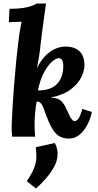

<svg xmlns="http://www.w3.org/2000/svg" viewBox="-20 -775 558 1089"><path d="M370 11Q326 11 298 -17Q270 -45 243 -118Q233 -145 225 -166Q217 -187 206 -194Q202 -197 197.5 -198.5Q193 -200 188 -198Q182 -170 179 -131.5Q176 -93 176 -67Q176 -54 177 -34Q178 -14 179 0H49Q47 -21 46.5 -30Q46 -39 46 -49Q46 -60 47.5 -94.5Q49 -129 52 -180Q55 -231 60 -293.5Q65 -356 71.5 -424Q78 -492 87 -559Q89 -579 93.5 -604.5Q98 -630 102 -652Q86 -651 63.5 -650.5Q41 -650 30 -649L34 -725Q81 -725 112 -730Q143 -735 161.5 -742Q180 -749 187 -755H241Q236 -719 230.5 -680.5Q225 -642 220 -602.5Q215 -563 210 -521Q206 -480 200.5 -449Q195 -418 190 -391H191Q213 -435 240.5 -461.5Q268 -488 296.5 -499.5Q325 -511 351 -511Q388 -511 412 -498Q436 -485 447.5 -461.5Q459 -438 459 -405Q459 -375 441.5 -338Q424 -301 382.5 -269Q341 -237 269 -222V-221Q311 -220 329.5 -199.5Q348 -179 356 -158Q366 -137 373.5 -121Q381 -105 388.5 -96.5Q396 -88 404 -88Q415 -88 425.5 -103Q436 -118 447 -157L501 -140Q494 -104 476.5 -69.5Q459 -35 432.5 -12Q406 11 370 11ZM195 -262Q269 -262 304 -299.5Q339 -337 339 -401Q339 -414 336.5 -424Q334 -434 328 -439.5Q322 -445 313 -445Q297 -445 273.5 -424Q250 -403 228.5 -362Q207 -321 195 -262ZM184 294 132 253Q161 209 173 179Q185 149 186 121.5Q187 94 183 60L291 36Q300 53 304 71.5Q308 90 306 108Q305 137 287.5 170Q270 203 242.5 235Q215 267 184 294Z"/></svg>

Font: Lora Italic
Style: Italic
Weight: 400
Italic angle: -3°
Designer: Olga Karpushina, Alexei Vanyashin (Cyrillic)
Foundry: Cyreal
Version: Version 2.210; ttfautohint (v1.8.1.43-b0c9)